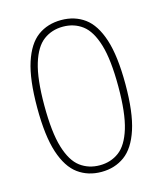

<svg xmlns="http://www.w3.org/2000/svg" viewBox="-113 -833 784 926"><g transform="rotate(-15 279.0 -370.0)"><path d="M279.5 9Q212.5 9 163 -27Q113.5 -63 86.2 -146Q59 -229 59 -370Q59 -511 86 -594Q113 -677 162.2 -713Q211.5 -749 279.5 -749Q347 -749 396.2 -713Q445.5 -677 472.5 -594Q499.5 -511 499.5 -370Q499.5 -229 472.2 -146Q445 -63 395.5 -27Q346 9 279.5 9ZM279.5 -24Q335 -24 376.2 -54.8Q417.5 -85.5 440.5 -160.5Q463.5 -235.5 463.5 -368Q463.5 -502.5 440.5 -578.2Q417.5 -654 376.2 -685Q335 -716 279.5 -716Q224 -716 182.5 -685.2Q141 -654.5 118 -579.5Q95 -504.5 95 -372Q95 -237.5 118 -161.8Q141 -86 182.5 -55Q224 -24 279.5 -24Z"/></g></svg>

Font: Encode Sans Semi Condensed Thin
Style: Regular
Weight: 100
Width: 4
Designer: Multiple Designers
Foundry: Impallari Type
Version: Version 3.000; ttfautohint (v1.8.3) -l 8 -r 50 -G 200 -x 14 